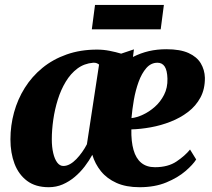

<svg xmlns="http://www.w3.org/2000/svg" viewBox="-20 -752 864 782"><path d="M525.5 -551 521.5 -520Q553 -536 586.5 -543.8Q620 -551.5 657.5 -551.5Q714 -551.5 748 -536Q782 -520.5 797.8 -494Q813.5 -467.5 814.5 -435.5Q815 -389.5 796.5 -355Q778 -320.5 746.2 -296.2Q714.5 -272 675 -256.5Q635.5 -241 594 -233.5Q552.5 -226 515 -225Q514 -176 523.8 -141.5Q533.5 -107 555.2 -89Q577 -71 611 -71Q664.5 -71 699.2 -94.5Q734 -118 754 -143L779 -102.5Q766 -81.5 735.2 -55Q704.5 -28.5 657.5 -9Q610.5 10.5 548.5 10.5Q493.5 10.5 454.5 -7Q415.5 -24.5 391.2 -54.5Q367 -84.5 356 -121.5Q343 -97.5 325 -74Q307 -50.5 284.5 -31.5Q262 -12.5 235.5 -1Q209 10.5 178.5 10.5Q125 10.5 90.5 -15.2Q56 -41 39.2 -85Q22.5 -129 22.5 -184.5Q22.5 -240.5 37.2 -294.2Q52 -348 81 -394.2Q110 -440.5 152.8 -475.5Q195.5 -510.5 251.5 -530.2Q307.5 -550 375.5 -550Q401 -550 426.5 -545Q452 -540 473.5 -533.5ZM334 -164.5 383.5 -489Q380 -492 374.2 -494.5Q368.5 -497 359.5 -496.5Q323 -493.5 295.2 -472.8Q267.5 -452 247.8 -419.2Q228 -386.5 215.5 -346.5Q203 -306.5 197 -264.5Q191 -222.5 191 -184.5Q191 -153 196.8 -128.5Q202.5 -104 213 -90Q223.5 -76 238 -76Q251.5 -76 265 -83.5Q278.5 -91 291 -104Q303.5 -117 314.5 -132.5Q325.5 -148 334 -164.5ZM621.5 -496.5Q595 -496.5 576 -474.8Q557 -453 544.5 -418.5Q532 -384 525.2 -345Q518.5 -306 515.5 -271Q536.5 -273 562 -284.8Q587.5 -296.5 610.5 -316.8Q633.5 -337 648.2 -365.8Q663 -394.5 662 -431.5Q661 -465.5 650.8 -481Q640.5 -496.5 621.5 -496.5ZM367 -732H647.5L634.5 -632.5H354Z"/></svg>

Font: Merriweather 60pt Black
Style: Italic
Weight: 900
Italic angle: -7.8°
Version: Version 2.101